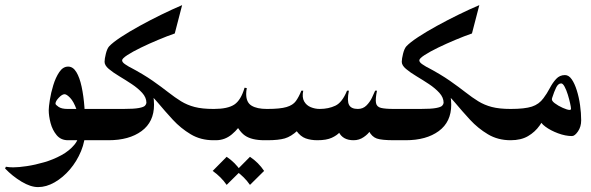

<svg xmlns="http://www.w3.org/2000/svg" viewBox="-45 -558 2352 764"><path d="M106.4 186.5Q76.7 186.5 40.3 164.6Q3.9 142.6 -24.9 112.3L-21.5 105.5Q-8.3 107.9 7.8 107.9Q29.3 107.9 62 103Q94.7 98.1 130.9 87.6Q167 77.1 198.7 59.8Q230.5 42.5 250.7 18.3Q271 -5.9 271 -38.6Q271 -90.8 259.5 -122.6Q248 -154.3 234.1 -168.7Q220.2 -183.1 211.9 -183.1Q202.1 -183.1 189 -169.2Q175.8 -155.3 175.8 -145.5Q175.8 -141.1 188 -132.8Q200.2 -124.5 223.6 -124.5H340.3Q348.6 -124.5 354 -113.8Q359.4 -103 362.1 -88.4Q364.7 -73.7 364.7 -62.5Q364.7 -50.8 362.1 -36.1Q359.4 -21.5 354 -10.7Q348.6 0 340.3 0H225.6Q197.3 0 180.4 -20.3Q163.6 -40.5 156.2 -68.6Q148.9 -96.7 148.9 -119.6Q148.9 -132.3 153.3 -160.4Q157.7 -188.5 167 -219Q176.3 -249.5 190.9 -271.2Q205.6 -293 226.1 -293Q245.6 -293 258.8 -271.2Q272 -249.5 279.8 -212.9Q287.6 -176.3 291 -131.6Q294.4 -86.9 294.4 -41Q294.4 2.4 277.6 43.2Q260.7 84 233.2 116.2Q205.6 148.4 172.4 167.5Q139.2 186.5 106.4 186.5Z M679.7 -537.6 650.4 -424.8Q620.6 -414.6 584.5 -399.4Q548.3 -384.3 515.6 -368.4Q482.9 -352.5 461.9 -338.9Q440.9 -325.2 440.9 -317.9Q440.9 -310.1 453.6 -301.8Q466.3 -293.5 485.4 -281.7Q504.4 -270 523.4 -252Q542.5 -233.9 555.2 -207Q567.9 -180.2 567.9 -141.1Q567.9 -72.8 518.3 -36.4Q468.8 0 386.7 0H340.3Q330.1 0 321.5 -18.3Q313 -36.6 313 -62.5Q313 -87.9 321.5 -106.2Q330.1 -124.5 340.3 -124.5H445.3Q488.3 -124.5 507.6 -128.2Q526.9 -131.8 532 -137.5Q537.1 -143.1 537.6 -148.9Q537.6 -169.9 520.8 -188.5Q503.9 -207 479.2 -223.4Q454.6 -239.7 429.7 -254.6Q404.8 -269.5 387.9 -283.7Q371.1 -297.9 371.1 -312Q371.1 -323.7 376.2 -344.2Q381.3 -364.7 389.2 -373.5Q403.3 -388.7 435.8 -410.2Q468.3 -431.6 510.5 -454.8Q552.7 -478 597.2 -499.8Q641.6 -521.5 679.7 -537.6ZM469.7 -292Q525.9 -262.2 562.5 -236.6Q599.1 -210.9 625.2 -190.4Q651.4 -169.9 675.5 -155Q699.7 -140.1 729.5 -132.3Q759.3 -124.5 804.2 -124.5Q816.9 -124.5 824 -102.8Q831.1 -81.1 831.1 -62Q831.1 -41.5 823.5 -20.8Q815.9 0 804.2 0Q753.4 0 713.9 -23.7Q674.3 -47.4 642.8 -81.5Q611.3 -115.7 584.2 -148.2Q557.1 -180.7 530.8 -198.2Z M804.2 0Q794.4 0 786.1 -18.3Q777.8 -36.6 777.8 -62.5Q777.8 -87.9 786.1 -106.2Q794.4 -124.5 804.2 -124.5H806.6Q860.8 -124.5 887.2 -141.8Q913.6 -159.2 928.2 -209L937 -207.5Q934.6 -194.3 934.6 -184.1Q934.6 -150.4 956.1 -137.5Q977.5 -124.5 1016.6 -124.5H1019Q1029.3 -124.5 1040.8 -106.2Q1052.2 -87.9 1052.2 -62.5Q1052.2 -36.6 1041 -18.3Q1029.8 0 1019 0H1007.3Q956.5 0 929.7 -18.6Q902.8 -37.1 880.9 -90.8L926.8 -83Q905.3 -46.4 877.4 -23.2Q849.6 0 814 0ZM856.9 65.9Q891.1 88.9 913.1 122.1L856.9 177.7Q835 146 801.3 122.1ZM949.7 65.9Q983.9 88.9 1005.9 122.1L949.7 177.7Q927.7 146 894 122.1Z M1522.9 0Q1473.6 0 1454.3 -6.8Q1435.1 -13.7 1423.3 -35.6L1427.7 -37.6Q1420.4 -24.9 1402.3 -12.5Q1384.3 0 1361.8 0Q1318.8 0 1302.7 -33.2L1307.1 -32.2Q1296.9 -20 1275.6 -10Q1254.4 0 1217.8 0Q1191.9 0 1171.4 -7.3Q1150.9 -14.6 1134.3 -37.6L1139.2 -38.6Q1113.3 -14.6 1088.4 -7.3Q1063.5 0 1019 0Q1003.4 0 999.5 -16.1Q995.6 -32.2 995.6 -62.5Q995.6 -88.4 1001.2 -106.4Q1006.8 -124.5 1019 -124.5Q1069.8 -124.5 1095.2 -132.1Q1120.6 -139.6 1132.3 -155.8Q1144 -171.9 1154.3 -197.3H1161.6Q1156.2 -170.4 1165.3 -154.5Q1174.3 -138.7 1191.4 -131.6Q1208.5 -124.5 1227.1 -124.5Q1262.2 -124.5 1289.6 -137.5Q1316.9 -150.4 1335.9 -197.3H1343.3Q1335.4 -157.2 1343.8 -140.9Q1352.1 -124.5 1378.9 -124.5Q1399.4 -124.5 1413.1 -138.2Q1426.8 -151.9 1435.1 -169.2Q1443.4 -186.5 1447.8 -197.3H1455.1Q1448.2 -163.6 1451.2 -148.2Q1454.1 -132.8 1470.9 -128.7Q1487.8 -124.5 1522.9 -124.5Q1537.1 -124.5 1544.7 -105.2Q1552.2 -85.9 1552.2 -62.5Q1552.2 -35.6 1545.9 -17.8Q1539.6 0 1522.9 0Z M1862.3 -537.6 1833 -424.8Q1803.2 -414.6 1767.1 -399.4Q1731 -384.3 1698.2 -368.4Q1665.5 -352.5 1644.5 -338.9Q1623.5 -325.2 1623.5 -317.9Q1623.5 -310.1 1636.2 -301.8Q1648.9 -293.5 1668 -281.7Q1687 -270 1706.1 -252Q1725.1 -233.9 1737.8 -207Q1750.5 -180.2 1750.5 -141.1Q1750.5 -72.8 1700.9 -36.4Q1651.4 0 1569.3 0H1522.9Q1512.7 0 1504.2 -18.3Q1495.6 -36.6 1495.6 -62.5Q1495.6 -87.9 1504.2 -106.2Q1512.7 -124.5 1522.9 -124.5H1627.9Q1670.9 -124.5 1690.2 -128.2Q1709.5 -131.8 1714.6 -137.5Q1719.7 -143.1 1720.2 -148.9Q1720.2 -169.9 1703.4 -188.5Q1686.5 -207 1661.9 -223.4Q1637.2 -239.7 1612.3 -254.6Q1587.4 -269.5 1570.6 -283.7Q1553.7 -297.9 1553.7 -312Q1553.7 -323.7 1558.8 -344.2Q1564 -364.7 1571.8 -373.5Q1585.9 -388.7 1618.4 -410.2Q1650.9 -431.6 1693.1 -454.8Q1735.4 -478 1779.8 -499.8Q1824.2 -521.5 1862.3 -537.6ZM1652.3 -292Q1708.5 -262.2 1745.1 -236.6Q1781.7 -210.9 1807.9 -190.4Q1834 -169.9 1858.2 -155Q1882.3 -140.1 1912.1 -132.3Q1941.9 -124.5 1986.8 -124.5Q1999.5 -124.5 2006.6 -102.8Q2013.7 -81.1 2013.7 -62Q2013.7 -41.5 2006.1 -20.8Q1998.5 0 1986.8 0Q1936 0 1896.5 -23.7Q1856.9 -47.4 1825.4 -81.5Q1793.9 -115.7 1766.8 -148.2Q1739.7 -180.7 1713.4 -198.2Z M1986.8 0Q1978.5 0 1972.7 -10.7Q1966.8 -21.5 1964.1 -36.1Q1961.4 -50.8 1961.4 -62.5Q1961.4 -73.7 1964.1 -88.4Q1966.8 -103 1972.7 -113.8Q1978.5 -124.5 1986.8 -124.5Q2043 -124.5 2071.5 -133.8Q2100.1 -143.1 2117.7 -167.5Q2131.3 -185.5 2142.6 -207Q2153.8 -228.5 2168 -243.9Q2182.1 -259.3 2203.1 -259.3Q2218.3 -259.3 2230 -242.4Q2241.7 -225.6 2250.2 -198.2Q2258.8 -170.9 2263.2 -139.4Q2267.6 -107.9 2267.6 -79.1Q2267.6 -53.7 2254.9 -35.2Q2242.2 -16.6 2231 -16.6Q2205.1 -16.6 2175.5 -27.6Q2146 -38.6 2125.2 -54Q2104.5 -69.3 2104.5 -82L2151.9 -166.5Q2147.9 -158.2 2162.1 -147.5Q2176.3 -136.7 2194.6 -128.7Q2212.9 -120.6 2221.7 -120.6Q2227.1 -120.6 2227.1 -125.5Q2227.1 -130.9 2223.6 -146.7Q2220.2 -162.6 2214.6 -180.9Q2209 -199.2 2201.9 -212.6Q2194.8 -226.1 2188 -226.1Q2176.3 -226.1 2168.2 -210Q2160.2 -193.8 2151.9 -168Q2143.6 -142.1 2132.1 -113.3Q2120.6 -84.5 2102.3 -58.6Q2084 -32.7 2056.2 -16.4Q2028.3 0 1986.8 0Z"/></svg>

Font: Lateef
Style: Bold
Weight: 700
Designer: SIL International
Foundry: SIL International
Version: Version 4.200